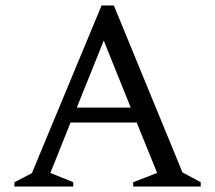

<svg xmlns="http://www.w3.org/2000/svg" viewBox="-20 -685 790 705"><path d="M33 0V-16L97 -49L353 -665H398L650 -52L717 -16V0H469V-16L557 -50L482 -235H239L165 -50L249 -16V0ZM262 -290H460L361 -536Z"/></svg>

Font: Spectral
Style: Regular
Weight: 400
Designer: Jean-Baptiste Levee
Foundry: Production Type
Version: Version 2.001